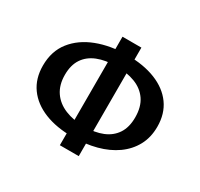

<svg xmlns="http://www.w3.org/2000/svg" viewBox="-144 -849 1082 1039"><g transform="rotate(30 397.5 -329.0)"><path d="M380 -63Q278 -63 203.5 -93Q129 -123 88 -180Q47 -237 47 -318Q47 -408 95.5 -469.5Q144 -531 227.5 -563Q311 -595 415 -595Q517 -595 592 -565Q667 -535 708 -478Q749 -421 749 -340Q749 -273 721 -221.5Q693 -170 643 -134.5Q593 -99 525.5 -81Q458 -63 380 -63ZM406 -143Q471 -143 519 -162.5Q567 -182 593.5 -222Q620 -262 620 -324Q620 -390 591 -432Q562 -474 510.5 -493.5Q459 -513 393 -513Q326 -513 277 -493.5Q228 -474 201.5 -434.5Q175 -395 175 -334Q175 -271 204 -228.5Q233 -186 285.5 -164.5Q338 -143 406 -143ZM342 10V-668H460V10Z"/></g></svg>

Font: Ysabeau Office
Style: Bold
Weight: 700
Designer: Christian Thalmann (Catharsis Fonts)
Version: Version 2.001;gftools[0.9.30]; featfreeze: tnum,lnum,ss02